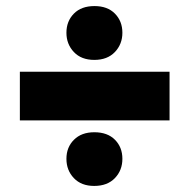

<svg xmlns="http://www.w3.org/2000/svg" viewBox="-20 -623 624 633"><path d="M291 -425.5Q248 -425.5 223.5 -451.5Q199 -477.5 199 -515Q199 -553 223.5 -578Q248 -603 291.5 -603Q334.5 -603 359 -578Q383.5 -553 383.5 -515Q383.5 -477.5 358.8 -451.5Q334 -425.5 291 -425.5ZM45.5 -226V-386.5H539V-226ZM290.5 -10Q248 -10 223.5 -35.8Q199 -61.5 199 -99.5Q199 -137.5 223.8 -162.2Q248.5 -187 291 -187Q334.5 -187 359 -162.2Q383.5 -137.5 383.5 -99.5Q383.5 -61.5 358.8 -35.8Q334 -10 290.5 -10Z"/></svg>

Font: Commissioner ExtraBold
Style: Regular
Weight: 800
Designer: Kostas Bartsokas
Foundry: Kostas Bartsokas
Version: Version 1.000; ttfautohint (v1.8.3)